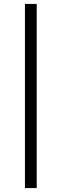

<svg xmlns="http://www.w3.org/2000/svg" viewBox="-20 -834 315 978"><path d="M107 124V-814H167V124Z"/></svg>

Font: Mozilla Text ExtraLight
Style: Regular
Weight: 200
Designer: Studio DRAMA
Foundry: Studio DRAMA
Version: Version 1.000